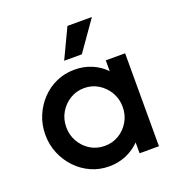

<svg xmlns="http://www.w3.org/2000/svg" viewBox="-115 -704 752 809"><g transform="rotate(-20 260.5 -299.5)"><path d="M239.6 8.3Q195.8 8.3 158.3 -8.7Q120.8 -25.7 92.4 -55.6Q63.9 -85.4 47.6 -124.7Q31.2 -163.9 31.2 -208.3Q31.2 -253.5 47.6 -292.7Q63.9 -331.9 92.4 -361.8Q120.8 -391.7 158.3 -408.3Q195.8 -425 239.6 -425Q281.2 -425 316.7 -410.1Q352.1 -395.1 377.8 -368.1V-416.7H464.6V0H377.8V-48.6Q352.1 -22.2 316.7 -6.9Q281.2 8.3 239.6 8.3ZM251.4 -79.2Q286.8 -79.2 315.3 -96.5Q343.8 -113.9 360.8 -143.1Q377.8 -172.2 377.8 -208.3Q377.8 -244.4 360.8 -273.6Q343.8 -302.8 315.3 -320.5Q286.8 -338.2 251.4 -338.2Q216.7 -338.2 187.8 -320.5Q159 -302.8 142 -273.6Q125 -244.4 125 -208.3Q125 -172.9 142 -143.4Q159 -113.9 187.5 -96.5Q216 -79.2 251.4 -79.2ZM212.5 -475 275.7 -608.3H385.4L291.7 -475Z"/></g></svg>

Font: Afacad Flux Medium
Style: Regular
Weight: 500
Designer: Kristian Moeller
Foundry: Dicotype
Version: Version 1.100